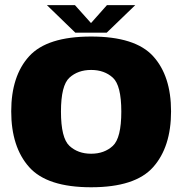

<svg xmlns="http://www.w3.org/2000/svg" viewBox="-20 -746 740 770"><path d="M345.5 5Q522.5 5 594.2 -75.8Q666 -156.5 666 -299.5Q666 -441.5 594.2 -520.5Q522.5 -599.5 345.5 -599.5Q169 -599.5 97 -520.5Q25 -441.5 25 -299.5Q25 -156.5 97 -75.8Q169 5 345.5 5ZM345.5 -129.5Q292.5 -129.5 258.5 -161Q224.5 -192.5 224.5 -298.5Q224.5 -403.5 258.5 -434.5Q292.5 -465.5 345.5 -465.5Q398.5 -465.5 432.5 -434.5Q466.5 -403.5 466.5 -298.5Q466.5 -192.5 432.5 -161Q398.5 -129.5 345.5 -129.5ZM282 -615H408L522.5 -725.5H409L345 -653.5L280.5 -725.5H168Z"/></svg>

Font: Anybody UltraCondensed Thin ExtraBold
Style: Regular
Weight: 800
Version: Version 1.111